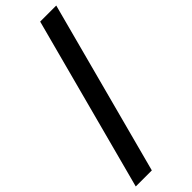

<svg xmlns="http://www.w3.org/2000/svg" viewBox="-307 -760 980 980"><g transform="rotate(-45 183.0 -270.0)"><path d="M0 200 250 -740H366L116 200Z"/></g></svg>

Font: Livvic SemiBold
Style: Regular
Weight: 600
Designer: Jacques Le Bailly, Baron von Fonthausen
Version: Version 1.001; ttfautohint (v1.8.2)